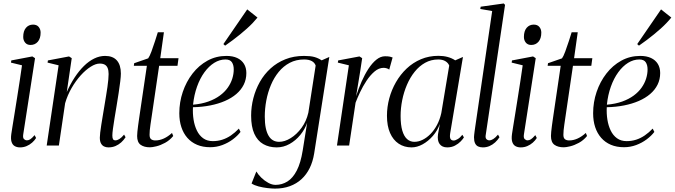

<svg xmlns="http://www.w3.org/2000/svg" viewBox="-20 -837 3880 1104"><path d="M95 10.5Q77.5 10.5 64.8 3.2Q52 -4 46.5 -21Q41 -38 45 -66.5Q46.5 -77 51.5 -108.5Q56.5 -140 63.8 -184.5Q71 -229 78.8 -278.8Q86.5 -328.5 94 -376.2Q101.5 -424 106.5 -461.5L43 -477L45 -489.5L166 -512.5L181.5 -502.5L113.5 -64Q110.5 -44 118.2 -37Q126 -30 134 -30Q144 -30 153.5 -35.8Q163 -41.5 179 -60L187.5 -43.5Q178.5 -29 164.5 -16.8Q150.5 -4.5 133 3Q115.5 10.5 95 10.5ZM155.5 -578.5Q135.5 -578.5 124.5 -592Q113.5 -605.5 113.5 -624.5Q113.5 -658.5 129.2 -677Q145 -695.5 170 -695.5Q191.5 -695.5 202.5 -682Q213.5 -668.5 213.5 -649.5Q213.5 -616 197.5 -597.2Q181.5 -578.5 155.5 -578.5Z M364 -308Q384.5 -354 409.5 -392Q434.5 -430 462.8 -457.8Q491 -485.5 521.8 -500.5Q552.5 -515.5 584.5 -515.5Q629 -515.5 652 -489.5Q675 -463.5 675 -414Q675 -398.5 671.5 -369Q668 -339.5 662.2 -302.2Q656.5 -265 650 -226Q644 -190.5 638.5 -156.8Q633 -123 629.5 -97.2Q626 -71.5 626 -58Q626 -43.5 629.8 -36.8Q633.5 -30 644 -30Q654 -30 666.2 -37.5Q678.5 -45 693.5 -63L702 -48Q691.5 -31.5 676.8 -18.2Q662 -5 643.8 2.8Q625.5 10.5 603 10.5Q589.5 10.5 578.2 5Q567 -0.5 560.5 -12.8Q554 -25 554 -45.5Q554 -55.5 556.2 -74.8Q558.5 -94 562.5 -119.8Q566.5 -145.5 571.5 -175Q576.5 -204.5 581.5 -235Q586 -262 590.2 -288Q594.5 -314 597.8 -337.2Q601 -360.5 602.8 -379.5Q604.5 -398.5 604.5 -411.5Q604.5 -432 599.2 -445.2Q594 -458.5 582.8 -465Q571.5 -471.5 553.5 -471.5Q530.5 -471.5 501.8 -453.5Q473 -435.5 444.2 -403.8Q415.5 -372 391.8 -331Q368 -290 354.5 -243.5L318.5 0H248.5L317 -461.5L253.5 -477L255.5 -489.5L377 -512.5L392.5 -502.5Z M852.5 -169.5Q848 -139.5 845.2 -120.2Q842.5 -101 841.2 -88Q840 -75 840 -62Q840 -43.5 849 -36.5Q858 -29.5 873.5 -29.5Q897.5 -29.5 921.8 -40.5Q946 -51.5 969 -72.5L976 -55Q955.5 -30 929.2 -15.8Q903 -1.5 879.2 4.2Q855.5 10 842 10Q808.5 10 788.5 -4.5Q768.5 -19 768.5 -55Q768.5 -64.5 770 -79.8Q771.5 -95 774 -113.8Q776.5 -132.5 779.5 -153.2Q782.5 -174 785.5 -194L824.5 -458.5H749.5L751.5 -473.5L832 -501.5Q840 -512 850.8 -540.8Q861.5 -569.5 871.5 -601Q881.5 -632.5 887.5 -651.5H922.5L901.5 -502.5H1006.5L1000.5 -458.5H895Z M1363 -78.5Q1346 -56 1319 -35.8Q1292 -15.5 1258.5 -3Q1225 9.5 1188.5 9.5Q1146 9.5 1113 -4.5Q1080 -18.5 1057.2 -44.5Q1034.5 -70.5 1022.8 -106.2Q1011 -142 1011 -186Q1011 -249.5 1031 -308.5Q1051 -367.5 1087.2 -414.2Q1123.5 -461 1173 -488.2Q1222.5 -515.5 1282 -515.5Q1318.5 -515.5 1344 -503.5Q1369.5 -491.5 1383 -469.5Q1396.5 -447.5 1396.5 -417Q1396.5 -380.5 1381.5 -350.2Q1366.5 -320 1339 -296.5Q1311.5 -273 1273.5 -256.5Q1235.5 -240 1189 -230.8Q1142.5 -221.5 1089.5 -220.5Q1087.5 -184 1093 -149.2Q1098.5 -114.5 1112 -86.5Q1125.5 -58.5 1148.2 -42Q1171 -25.5 1203.5 -25.5Q1232.5 -25.5 1258.2 -33.8Q1284 -42 1307.8 -58.2Q1331.5 -74.5 1353.5 -97.5ZM1276.5 -495Q1243 -495 1212 -475.8Q1181 -456.5 1155.5 -421.5Q1130 -386.5 1113 -339Q1096 -291.5 1090 -235Q1140 -239.5 1178.2 -253.2Q1216.5 -267 1244.2 -287.5Q1272 -308 1289.5 -332.8Q1307 -357.5 1315.5 -384.5Q1324 -411.5 1324 -438Q1324 -463 1313.5 -479Q1303 -495 1276.5 -495ZM1264.5 -583.5 1401.5 -783 1460.5 -736Q1448 -720.5 1432.8 -704.5Q1417.5 -688.5 1399.2 -672.2Q1381 -656 1361 -639.5Q1341 -623 1319.2 -606.8Q1297.5 -590.5 1274.5 -574.5Z M1786.5 45Q1779 92 1760.8 129.2Q1742.5 166.5 1713.8 193Q1685 219.5 1646.5 233.5Q1608 247.5 1560.5 247.5Q1543.5 247.5 1517.8 244.5Q1492 241.5 1467 235Q1442 228.5 1426.5 218L1454 149Q1464.5 167 1482.8 184.8Q1501 202.5 1522.5 214.2Q1544 226 1564.5 226Q1601.5 226 1632.8 206.5Q1664 187 1686.5 143.5Q1709 100 1720.5 28.5L1746 -131Q1733.5 -94 1707 -61.5Q1680.5 -29 1645.2 -9.2Q1610 10.5 1571 10.5Q1527 10.5 1493.8 -8.5Q1460.5 -27.5 1442.2 -68Q1424 -108.5 1424 -172Q1424 -223 1436.8 -272.5Q1449.5 -322 1474.2 -366Q1499 -410 1535.8 -443.5Q1572.5 -477 1620.8 -496.2Q1669 -515.5 1728.5 -515.5Q1765.5 -515.5 1787.8 -509.2Q1810 -503 1829.5 -490L1873.5 -509.5ZM1795 -460Q1789.5 -476.5 1772.8 -485.8Q1756 -495 1728.5 -495Q1682.5 -495 1646 -475.8Q1609.5 -456.5 1582.5 -423.5Q1555.5 -390.5 1537.8 -348.2Q1520 -306 1511.2 -259.2Q1502.5 -212.5 1502.5 -167Q1502.5 -128.5 1508.2 -101Q1514 -73.5 1524.8 -55.8Q1535.5 -38 1550.8 -29.8Q1566 -21.5 1585 -21.5Q1617 -21.5 1651.5 -42.8Q1686 -64 1713.8 -101.8Q1741.5 -139.5 1753 -189Z M1917.5 0 1986 -461.5 1922.5 -477 1924.5 -489.5 2047 -512.5 2062.5 -502.5 2050.5 -423 2027.5 -283.5Q2041 -326.5 2059 -367.5Q2077 -408.5 2098.5 -441.5Q2120 -474.5 2144.2 -494Q2168.5 -513.5 2194 -513.5Q2212 -513.5 2222 -511.2Q2232 -509 2237.5 -506.5L2218 -436.5Q2214 -441 2204.2 -444Q2194.5 -447 2186 -447Q2158.5 -447 2133.5 -425.8Q2108.5 -404.5 2087.2 -372.2Q2066 -340 2050 -306Q2034 -272 2024.5 -246.5L1987.5 0Z M2568.5 -70.5Q2565 -47.5 2570.5 -38.2Q2576 -29 2589 -29Q2597.5 -29 2611.8 -37.2Q2626 -45.5 2638.5 -62L2647.5 -47Q2642 -37.5 2628.8 -23.8Q2615.5 -10 2596 0.2Q2576.5 10.5 2551.5 10.5Q2522 10.5 2507.8 -9Q2493.5 -28.5 2498.5 -65L2509 -124Q2495.5 -86 2469 -55.5Q2442.5 -25 2410.2 -7.2Q2378 10.5 2346.5 10.5Q2304.5 10.5 2272.5 -10.8Q2240.5 -32 2222.8 -72.5Q2205 -113 2205 -171.5Q2205 -221.5 2218.2 -271Q2231.5 -320.5 2256.8 -364.5Q2282 -408.5 2318.2 -442.8Q2354.5 -477 2400.5 -496.5Q2446.5 -516 2501 -516Q2529.5 -516 2553.8 -509.5Q2578 -503 2597.5 -490L2642 -509.5ZM2563 -460Q2557 -475.5 2541 -485.2Q2525 -495 2500 -495Q2458.5 -495 2424.5 -476Q2390.5 -457 2364.2 -424.2Q2338 -391.5 2320 -349.5Q2302 -307.5 2292.8 -261.5Q2283.5 -215.5 2283.5 -170Q2283.5 -119 2293.2 -86Q2303 -53 2320.8 -37.2Q2338.5 -21.5 2362.5 -21.5Q2386 -21.5 2409.8 -33Q2433.5 -44.5 2455 -66.2Q2476.5 -88 2492.8 -118.5Q2509 -149 2517.5 -187Z M2772.5 -58Q2770.5 -43.5 2777.2 -36.8Q2784 -30 2794 -30Q2804 -30 2816.2 -37.5Q2828.5 -45 2843.5 -63L2852 -48Q2841.5 -31.5 2827 -18.2Q2812.5 -5 2794.8 2.8Q2777 10.5 2756.5 10.5Q2740.5 10.5 2729 5Q2717.5 -0.5 2711.5 -13.5Q2705.5 -26.5 2705.5 -48Q2705.5 -53 2706.5 -61.8Q2707.5 -70.5 2709 -82.2Q2710.5 -94 2712.5 -107L2810 -773.5L2741.5 -785.5L2744 -798.5L2876.5 -817L2884 -809Z M2974 10.5Q2956.5 10.5 2943.8 3.2Q2931 -4 2925.5 -21Q2920 -38 2924 -66.5Q2925.5 -77 2930.5 -108.5Q2935.5 -140 2942.8 -184.5Q2950 -229 2957.8 -278.8Q2965.5 -328.5 2973 -376.2Q2980.5 -424 2985.5 -461.5L2922 -477L2924 -489.5L3045 -512.5L3060.5 -502.5L2992.5 -64Q2989.5 -44 2997.2 -37Q3005 -30 3013 -30Q3023 -30 3032.5 -35.8Q3042 -41.5 3058 -60L3066.5 -43.5Q3057.5 -29 3043.5 -16.8Q3029.5 -4.5 3012 3Q2994.5 10.5 2974 10.5ZM3034.5 -578.5Q3014.5 -578.5 3003.5 -592Q2992.5 -605.5 2992.5 -624.5Q2992.5 -658.5 3008.2 -677Q3024 -695.5 3049 -695.5Q3070.5 -695.5 3081.5 -682Q3092.5 -668.5 3092.5 -649.5Q3092.5 -616 3076.5 -597.2Q3060.5 -578.5 3034.5 -578.5Z M3232 -169.5Q3227.5 -139.5 3224.8 -120.2Q3222 -101 3220.8 -88Q3219.5 -75 3219.5 -62Q3219.5 -43.5 3228.5 -36.5Q3237.5 -29.5 3253 -29.5Q3277 -29.5 3301.2 -40.5Q3325.5 -51.5 3348.5 -72.5L3355.5 -55Q3335 -30 3308.8 -15.8Q3282.5 -1.5 3258.8 4.2Q3235 10 3221.5 10Q3188 10 3168 -4.5Q3148 -19 3148 -55Q3148 -64.5 3149.5 -79.8Q3151 -95 3153.5 -113.8Q3156 -132.5 3159 -153.2Q3162 -174 3165 -194L3204 -458.5H3129L3131 -473.5L3211.5 -501.5Q3219.5 -512 3230.2 -540.8Q3241 -569.5 3251 -601Q3261 -632.5 3267 -651.5H3302L3281 -502.5H3386L3380 -458.5H3274.5Z M3742.5 -78.5Q3725.5 -56 3698.5 -35.8Q3671.5 -15.5 3638 -3Q3604.5 9.5 3568 9.5Q3525.5 9.5 3492.5 -4.5Q3459.5 -18.5 3436.8 -44.5Q3414 -70.5 3402.2 -106.2Q3390.5 -142 3390.5 -186Q3390.5 -249.5 3410.5 -308.5Q3430.5 -367.5 3466.8 -414.2Q3503 -461 3552.5 -488.2Q3602 -515.5 3661.5 -515.5Q3698 -515.5 3723.5 -503.5Q3749 -491.5 3762.5 -469.5Q3776 -447.5 3776 -417Q3776 -380.5 3761 -350.2Q3746 -320 3718.5 -296.5Q3691 -273 3653 -256.5Q3615 -240 3568.5 -230.8Q3522 -221.5 3469 -220.5Q3467 -184 3472.5 -149.2Q3478 -114.5 3491.5 -86.5Q3505 -58.5 3527.8 -42Q3550.5 -25.5 3583 -25.5Q3612 -25.5 3637.8 -33.8Q3663.5 -42 3687.2 -58.2Q3711 -74.5 3733 -97.5ZM3656 -495Q3622.5 -495 3591.5 -475.8Q3560.5 -456.5 3535 -421.5Q3509.5 -386.5 3492.5 -339Q3475.5 -291.5 3469.5 -235Q3519.5 -239.5 3557.8 -253.2Q3596 -267 3623.8 -287.5Q3651.5 -308 3669 -332.8Q3686.5 -357.5 3695 -384.5Q3703.5 -411.5 3703.5 -438Q3703.5 -463 3693 -479Q3682.5 -495 3656 -495ZM3644 -583.5 3781 -783 3840 -736Q3827.5 -720.5 3812.2 -704.5Q3797 -688.5 3778.8 -672.2Q3760.5 -656 3740.5 -639.5Q3720.5 -623 3698.8 -606.8Q3677 -590.5 3654 -574.5Z"/></svg>

Font: Merriweather 144pt Light
Style: Italic
Weight: 300
Italic angle: -7.8°
Version: Version 2.101